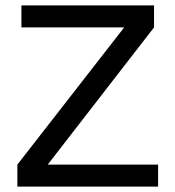

<svg xmlns="http://www.w3.org/2000/svg" viewBox="-20 -688 647 708"><path d="M44 0V-81L438 -587H59V-668H548V-587L156 -81H563V0Z"/></svg>

Font: Atkinson Hyperlegible
Style: Regular
Weight: 400
Designer: Elliott Scott, Megan Eiswerth, Linus Boman, Theodore Petrosky
Foundry: Braille Institute
Version: Version 1.006; ttfautohint (v1.8.3)